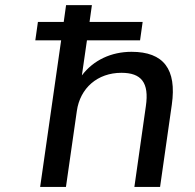

<svg xmlns="http://www.w3.org/2000/svg" viewBox="-20 -739 769 759"><path d="M240.7 0 283.7 -299.8C296.4 -391.1 365.7 -451.2 460 -451.2C538.6 -451.2 570.3 -412.6 556.6 -319.3L511.2 0H612.8L659.2 -325.2C679.2 -465.3 627 -534.2 500 -534.2C419.4 -534.2 349.1 -501 303.7 -440.9L323.7 -579.6H533.7L543.9 -652.3H334L343.3 -718.8H241.2L231.9 -652.3H129.9L119.6 -579.6H221.7L138.7 0Z"/></svg>

Font: Winston
Style: Italic
Weight: 400
Italic angle: -8.13011°
Designer: Vernon Adams, Kim Jin-seong, David Berlow, Cristiano Sobral
Foundry: The Winston Project Authors
Version: Version 3.004